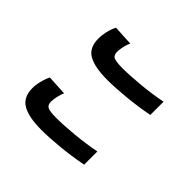

<svg xmlns="http://www.w3.org/2000/svg" viewBox="-120 -632 677 677"><g transform="rotate(45 218.0 -293.5)"><path d="M81 -443Q81 -454 82 -460Q86 -492 98 -514L173 -510Q164 -491 161 -464Q159 -443 169 -436Q179 -429 215 -429Q251 -429 303.5 -434Q356 -439 401 -448V-382Q349 -372 296.5 -367Q244 -362 206 -362Q144 -362 112.5 -379.5Q81 -397 81 -443ZM40 -155Q40 -165 41 -171Q45 -200 57 -225L132 -221Q127 -210 123.5 -194Q120 -178 120 -168Q120 -151 131 -145.5Q142 -140 174 -140Q210 -140 262.5 -145Q315 -150 360 -159V-93Q308 -83 256 -78Q204 -73 166 -73Q103 -73 71.5 -91.5Q40 -110 40 -155Z"/></g></svg>

Font: FiraGO Book
Style: Italic
Weight: 350
Italic angle: -8°
Designer: bBox Type GmbH
Foundry: bBox Type GmbH
Version: Version 1.001